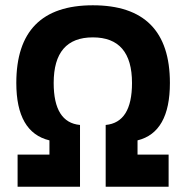

<svg xmlns="http://www.w3.org/2000/svg" viewBox="-20 -710 708 730"><path d="M621.1 0H381.8V-234.9Q481.9 -244.1 481.9 -394.5Q481.9 -567.9 333 -567.9Q184.1 -567.9 184.1 -394.5Q184.1 -244.1 284.2 -234.9V0H46.9V-122.1H168V-176.3Q42 -206.5 42 -394.5Q42 -689.9 333 -689.9Q626 -689.9 626 -394.5Q626 -206.5 502.9 -176.3V-122.1H621.1Z"/></svg>

Font: Cadman
Style: Bold
Weight: 700
Designer: Paul James MIller
Foundry: High-Logic / Made with FontCreator
Version: Version 2.114;March 28, 2021;FontCreator 13.0.0.2683 64-bit